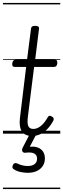

<svg xmlns="http://www.w3.org/2000/svg" viewBox="-20 -905 428 1300"><path d="M197 16Q166 16 145.5 2.5Q125 -11 117.5 -39.5Q110 -68 116 -114L157 -452H79Q69 -452 65.5 -458Q62 -464 63 -476Q65 -488 70 -494Q75 -500 85 -500H163L190 -711Q191 -721 197.5 -725.5Q204 -730 218 -730Q233 -730 239.5 -725Q246 -720 244 -709L218 -500H351Q362 -500 365.5 -494Q369 -488 368 -476Q366 -463 361 -457.5Q356 -452 346 -452H211L169 -117Q163 -73 171 -52.5Q179 -32 206 -32Q232 -32 257 -52.5Q282 -73 304 -112Q308 -120 315 -121Q322 -122 331 -116Q341 -111 343 -104Q345 -97 342 -90Q326 -59 304 -35Q282 -11 255 2.5Q228 16 197 16ZM167 265Q148 265 121 260Q94 255 72 240Q64 235 64 227Q64 219 68 211Q73 202 79.5 200Q86 198 95 201Q109 208 127.5 213.5Q146 219 168 219Q198 219 214.5 206Q231 193 231 169Q231 145 212 134.5Q193 124 153 129Q145 130 140.5 128Q136 126 132 121Q129 114 129.5 108Q130 102 134 94L185 -4H230L172 107L156 94Q193 84 222 90Q251 96 267.5 116Q284 136 284 168Q284 197 269.5 219Q255 241 229 253Q203 265 167 265ZM0 365H388V375H0ZM0 -20H388V0H0ZM0 -505H388V-500H0ZM0 -885H388V-875H0Z"/></svg>

Font: Playwrite GB S Guides
Style: Italic
Weight: 400
Italic angle: -7.01216°
Designer: Veronika Burian, José Scaglione
Foundry: TypeTogether
Version: Version 1.002